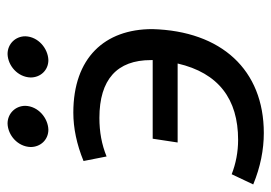

<svg xmlns="http://www.w3.org/2000/svg" viewBox="-157 -583 718 508"><g transform="rotate(-90 202.0 -329.0)"><path d="M379 -285C379 -411 303 -494 158 -494C117 -494 74 -485 30 -467L42 -406C74 -419 107 -425 144 -425C246 -425 297 -378 297 -289V-284H89L79 -218H288C263 -110 194 -58 86 -58C54 -58 23 -64 -5 -75L-32 -18C14 1 60 10 104 10C271 10 374 -102 379 -285ZM360 -621C360 -647 340 -668 313 -668C282 -667 252 -641 251 -607C251 -581 270 -560 297 -560C328 -561 359 -587 360 -621ZM176 -621C176 -647 156 -668 129 -668C98 -667 68 -641 67 -607C67 -581 86 -560 113 -560C144 -561 175 -587 176 -621Z"/></g></svg>

Font: Cantarell
Style: Oblique
Weight: 400
Italic angle: -8°
Designer: Dave Crossland
Version: Version 0.024